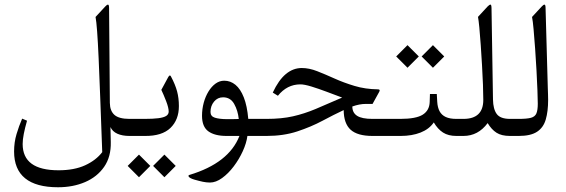

<svg xmlns="http://www.w3.org/2000/svg" viewBox="-20 -582 2425 822"><path d="M389.1 -509.4Q396 -474.1 402.3 -331.9Q408.5 -189.6 417.7 69.3Q391.3 104.1 344.5 125.6Q297.8 147 230.7 147Q154 147 115.5 119Q77 90.9 77 34.5Q77 15.8 81.8 -8.6Q86.5 -33 95.7 -65.3L74.8 -74.1Q61.2 -42.9 50.8 -7.9Q40.3 27.1 40.3 66.4Q40.3 143 87.5 181.3Q134.6 219.7 228.5 219.7Q292.6 219.7 344.3 197.5Q396 175.3 425.9 132.2Q455.8 89.1 454.3 26L452.9 -38.1Q461.3 -19.1 482.4 -9.5Q503.5 0 534.3 0H542.7Q550.1 0 551.9 -8.8Q553.7 -17.6 553.7 -34.8V-37.4Q553.7 -55.4 551.9 -64.2Q550.1 -73 542.7 -73H534.3Q489.5 -73 470.1 -90Q450.7 -107.1 450.3 -141.5L447 -546.8Q447 -562.2 442.4 -562.2Q437.8 -562.2 430.5 -554.1Z M539.1 -73Q527.7 -73 525.1 -64.2Q522.6 -55.4 522.6 -38.1V-34.5Q522.6 -17.6 524.9 -8.8Q527.3 0 539.1 0H600.3Q673.6 0.7 709.8 -34.3Q745.9 -69.3 745.9 -128Q745.9 -161.7 738.2 -190.7Q730.5 -219.7 711.8 -254.9Q709.9 -258.9 707 -258.9Q704.4 -258.9 700.4 -252.3L670.7 -197.3Q680.2 -177.5 691.2 -149.1Q702.2 -120.6 702.2 -104.5Q702.2 -92.4 691.4 -85.6Q680.6 -78.8 657.9 -75.9Q635.1 -73 599.2 -73ZM526.6 128.3 575 176.8 623.4 128.3 575 79.9ZM635.5 128.3 683.9 176.8 732.3 128.3 683.9 79.9Z M939.9 -236.5Q920.1 -236.5 902.8 -224.1Q885.6 -211.6 872.6 -190.3Q859.6 -169.1 852.2 -142.1Q844.9 -115.1 844.9 -86.2Q844.9 -39.2 872.2 -19.6Q899.5 0 949.8 0H1005.1Q959.7 116.2 791 166.9Q785.1 168.7 787.7 173.8Q788.8 175.7 790.8 177.3Q792.8 179 795.7 180.6Q798.7 182.3 802.9 183.9Q807.1 185.6 812.2 187Q832.8 192.9 848.4 196.2Q864 199.5 879 199.5Q904.3 199.5 930.9 180.2Q957.5 161 980.6 130.4Q1003.7 99.7 1019.4 65.3Q1035.2 30.8 1039.2 0H1097.5Q1104.9 0 1106.5 -8.8Q1108.2 -17.6 1108.2 -34.8V-37.4Q1108.2 -55.4 1106.5 -64.2Q1104.9 -73 1097.5 -73H1042.9Q1038.1 -128.7 1023.8 -165Q1009.5 -201.3 988.1 -218.9Q966.6 -236.5 939.9 -236.5ZM881.2 -102.7Q881.2 -128.7 896.4 -147Q911.6 -165.4 935.1 -165.4Q966.6 -165.4 982.6 -137Q998.5 -108.5 1002.2 -72.6Q994.1 -72.2 981.1 -72.1Q968.1 -71.9 950.9 -71.9Q918.6 -72.2 899.9 -78.1Q881.2 -84 881.2 -102.7Z M1093.5 -73Q1082.1 -73 1079.6 -64.2Q1077 -55.4 1077 -38.1V-34.5Q1077 -17.6 1079.4 -8.8Q1081.8 0 1093.5 0H1121.4Q1194 0 1252.8 -19.4Q1311.7 -38.9 1360.5 -64.9Q1409.2 -90.9 1451.4 -110.7Q1451.8 -53.2 1481.1 -26.6Q1510.5 0 1574.6 0H1650.9Q1661.9 0 1661.9 -34.8V-37.4Q1661.9 -55.4 1660.1 -64.2Q1658.2 -73 1650.9 -73H1574.6Q1529.2 -73 1508.8 -86.2Q1488.4 -99.4 1488.4 -126.1Q1519.3 -137.1 1546 -137.1H1575L1603.6 -188.9Q1606.5 -194.4 1605.1 -196.9Q1603.6 -199.5 1598.1 -199.5Q1543.8 -200.2 1497.6 -214.2Q1451.4 -228.1 1412 -245.9Q1372.6 -263.7 1338.1 -277.2Q1303.6 -290.8 1272.1 -290.8Q1234.7 -290.8 1203.7 -264.9Q1172.7 -239.1 1147.8 -185.6L1169.8 -172Q1189.2 -196.2 1213.2 -208.5Q1237.3 -220.8 1266.2 -220.8Q1283.1 -220.8 1313.2 -211.6Q1343.2 -202.4 1378.4 -189.2Q1413.6 -176 1444.8 -164.3Q1380.3 -136 1331.5 -115.5Q1282.7 -95 1234.1 -84Q1185.6 -73 1121.4 -73Z M1647.2 -73Q1635.9 -73 1633.3 -64.2Q1630.7 -55.4 1630.7 -38.1V-34.5Q1630.7 -17.6 1633.1 -8.8Q1635.5 0 1647.2 0H1695.3Q1743.7 0 1780.5 -14.5Q1817.4 -29 1837.2 -57.9Q1854.1 -29 1876.8 -14.5Q1899.5 0 1933.6 0H1941.7Q1949 0 1950.9 -8.8Q1952.7 -17.6 1952.7 -34.8V-37.4Q1952.7 -55.4 1950.9 -64.2Q1949 -73 1941.7 -73H1933.6Q1905.8 -73 1888.2 -81.2Q1870.6 -89.5 1861.9 -105.8Q1853.3 -122.1 1851.9 -146.3L1850 -179.7H1820.7L1819.6 -145.2Q1818.5 -109.3 1789.9 -91.1Q1761.3 -73 1693.8 -73ZM1676.2 -340.3 1724.6 -291.9 1773 -340.3 1724.6 -388.7ZM1785.1 -340.3 1833.5 -291.9 1881.9 -340.3 1833.5 -388.7Z M1938 -73Q1926.7 -73 1924.1 -64.2Q1921.5 -55.4 1921.5 -38.1V-34.5Q1921.5 -17.6 1923.9 -8.8Q1926.3 0 1938 0H1964.1Q1995.6 0 2021.5 -13.8Q2047.3 -27.5 2067.8 -55Q2084.3 -27.5 2105.6 -13.8Q2126.9 0 2163.5 0H2179Q2186.3 0 2187.9 -8.8Q2189.6 -17.6 2189.6 -34.8V-37.4Q2189.6 -55.4 2187.9 -64.2Q2186.3 -73 2179 -73H2163.5Q2122.1 -73 2106.7 -93.9Q2091.3 -114.8 2090.6 -155.8L2084.3 -547.1Q2084 -562.5 2079.8 -562.3Q2075.5 -562.2 2067.8 -554.5L2026.4 -509.7Q2029 -496.5 2032.1 -464.6Q2035.2 -432.7 2038.1 -390.5Q2041.1 -348.4 2043.6 -303.6Q2046.2 -258.9 2047.7 -219.5Q2049.1 -180.1 2049.1 -154.4Q2049.1 -73 1964.1 -73Z M2174.9 -73Q2163.5 -73 2161 -64.2Q2158.4 -55.4 2158.4 -38.1V-34.5Q2158.4 -17.6 2160.8 -8.8Q2163.2 0 2174.9 0H2201Q2252.3 0 2279.4 -18Q2306.6 -35.9 2316.6 -70.6Q2326.7 -105.2 2326.7 -154.4Q2326.7 -165.4 2326.2 -178.8Q2325.6 -192.2 2325.3 -204.6L2315.7 -546.8Q2315.7 -562.2 2311.1 -562.2Q2306.6 -562.2 2299.2 -554.1L2257.8 -509.4Q2261.1 -493.2 2264.4 -456.7Q2267.7 -420.2 2271 -373.7Q2274.3 -327.1 2276.9 -280Q2279.4 -232.9 2280.9 -194.7Q2282.4 -156.6 2282.4 -137.9Q2282.4 -110.7 2276.5 -96.6Q2270.6 -82.5 2253.2 -77.7Q2235.8 -73 2201 -73Z"/></svg>

Font: Parastoo
Style: Regular
Weight: 400
Foundry: Saber Rastikerdar (saber.rastikerdar@gmail.com)
Version: Version 3.000